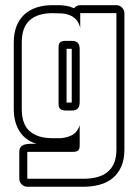

<svg xmlns="http://www.w3.org/2000/svg" viewBox="-20 -545 525 728"><path d="M260.7 -513.7Q264.6 -519 271 -522.2Q277.3 -525.4 284.2 -525.4H421.4Q433.6 -525.4 442.6 -516.4Q451.7 -507.3 451.7 -495.1V22Q451.7 59.1 440.2 85.7Q428.7 112.3 408.2 129.6Q387.7 147 358.9 155Q330.1 163.1 295.4 163.1H83.5Q71.3 163.1 62.3 154.1Q53.2 145 53.2 132.8V30.8Q53.2 17.1 60.1 10.7Q66.9 4.4 76.9 2.2Q86.9 0 98.1 0.2Q109.4 0.5 118.2 0.5Q95.2 -6.8 78.9 -19.8Q62.5 -32.7 52.2 -50Q42 -67.4 37.1 -88.1Q32.2 -108.9 32.2 -131.8V-383.8Q32.2 -418.9 42.5 -445.3Q52.7 -471.7 71.8 -489.5Q90.8 -507.3 117.9 -516.4Q145 -525.4 179.2 -525.4H203.1Q217.8 -525.4 232.4 -522.7Q247.1 -520 260.7 -513.7ZM232.4 -359.9V-156.2H252V-359.9ZM282.2 5.9Q282.2 21 275.9 25.9Q269.5 30.8 255.4 30.8H83.5V132.8H295.4Q323.7 132.8 346.9 127Q370.1 121.1 386.7 107.9Q403.3 94.7 412.4 73.7Q421.4 52.7 421.4 22V-495.1H284.2V-439Q279.3 -459.5 268.8 -470.7Q258.3 -481.9 244.1 -487.5Q230 -493.2 213.4 -494.1Q196.8 -495.1 179.2 -495.1Q123 -495.1 92.8 -468.3Q62.5 -441.4 62.5 -383.8V-131.8Q62.5 -73.7 92.8 -47.4Q123 -21 179.2 -21H203.1Q230 -21 251.7 -32Q273.4 -43 282.2 -70.3ZM202.1 -365.2Q202.1 -379.9 208.7 -385Q215.3 -390.1 229.5 -390.1H252.4Q269 -390.1 275.6 -381.8Q282.2 -373.5 282.2 -357.9V-158.2Q282.2 -142.6 275.6 -134.3Q269 -126 252.4 -126H229.5Q216.3 -126 209.2 -131.3Q202.1 -136.7 202.1 -150.9Z"/></svg>

Font: Akaash Gobhi Outlined
Style: Regular
Weight: 400
Designer: Kulbir Singh Thind, MD
Foundry: Punjab Online
Version: Version 1.200